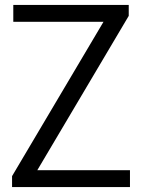

<svg xmlns="http://www.w3.org/2000/svg" viewBox="-20 -760 577 780"><path d="M131.5 -68.5H508V0H29V-44.5L400.5 -671.5H34V-740H503V-695.5Z"/></svg>

Font: Encode Sans Semi Condensed
Style: Regular
Weight: 400
Width: 4
Designer: Multiple Designers
Foundry: Impallari Type
Version: Version 2.000